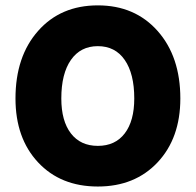

<svg xmlns="http://www.w3.org/2000/svg" viewBox="-20 -680 722 708"><path d="M37.1 -316.9Q37.1 -471.7 120.4 -565.9Q203.6 -660.2 340.8 -660.2Q477.5 -660.2 561.3 -565.7Q645 -471.2 645 -316.9Q645 -170.9 561.3 -81.5Q477.5 7.8 340.8 7.8Q203.6 7.8 120.4 -81.3Q37.1 -170.4 37.1 -316.9ZM475.1 -316.9Q475.1 -408.2 439.9 -459Q404.8 -509.8 340.8 -509.8Q276.9 -509.8 241.5 -459Q206.1 -408.2 206.1 -316.9Q206.1 -233.9 241.5 -188Q276.9 -142.1 340.8 -142.1Q404.8 -142.1 439.9 -188Q475.1 -233.9 475.1 -316.9Z"/></svg>

Font: Overused Grotesk ExtraBold
Style: Regular
Weight: 800
Version: Version 0.002